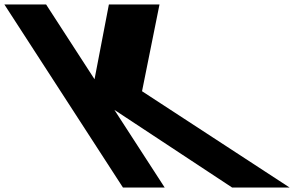

<svg xmlns="http://www.w3.org/2000/svg" viewBox="-494 -845 1385 865"><path d="M811 0 145.9 -434 224.6 -825H-3.4L-68.1 -488L-286.4 -825H-474.4L60 0H248L21.3 -350L552 0Z"/></svg>

Font: Hussar
Style: BdOpOblSeven
Weight: 700
Foundry: Cannot Into Space Fonts
Version: Version 2.00